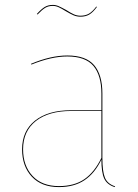

<svg xmlns="http://www.w3.org/2000/svg" viewBox="-20 -753 564 782"><path d="M449 6 447 9Q416 -1 404.5 -25.5Q393 -50 393 -103Q366 -47 324 -19Q282 9 220 9Q149 9 109.5 -33.5Q70 -76 70 -145Q70 -220 123 -262Q176 -304 269 -304H393V-372Q393 -446 360.5 -484.5Q328 -523 254 -523Q189 -523 108 -490L106 -493Q187 -527 254 -527Q330 -527 363.5 -487.5Q397 -448 397 -372V-110Q397 -54 407.5 -29Q418 -4 449 6ZM393 -110V-301H270Q178 -301 126 -260Q74 -219 74 -145Q74 -78 112.5 -36.5Q151 5 220 5Q283 5 324 -23.5Q365 -52 393 -110ZM247 -708Q231 -718 219 -723.5Q207 -729 195 -729Q177 -729 164 -721Q151 -713 133 -694L130 -696Q148 -716 162 -724.5Q176 -733 195 -733Q207 -733 218.5 -728Q230 -723 250 -712Q267 -701 280 -695Q293 -689 308 -689Q328 -689 342.5 -697.5Q357 -706 372 -726L375 -725Q359 -703 344 -694Q329 -685 308 -685Q293 -685 280 -690.5Q267 -696 247 -708Z"/></svg>

Font: FiraGO Four
Style: Regular
Weight: 100
Designer: bBox Type
Foundry: bBox Type GmbH
Version: Version 1.001